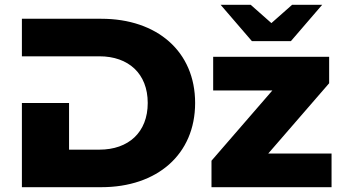

<svg xmlns="http://www.w3.org/2000/svg" viewBox="-20 -778 1421 798"><path d="M71 -350V0H401C633 0 791 -136 791 -350C791 -564 633 -700 401 -700H71V-544H393C514 -544 594 -472 594 -350C594 -228 514 -156 393 -156H267V-350ZM1358 0V-140H1095L1348 -432V-542H866V-402H1112L859 -110V0ZM1189 -607 1319 -758H1194L1108 -682L1022 -758H897L1027 -607Z"/></svg>

Font: Montserrat-Alt1 ExtBd
Style: Regular
Weight: 800
Designer: Differentunic
Foundry: Differentunic
Version: Version 7.222